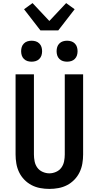

<svg xmlns="http://www.w3.org/2000/svg" viewBox="-20 -1217 640 1245"><path d="M300 8Q270 8 240.5 2.5Q211 -3 185 -16.5Q159 -30 138 -51.5Q117 -73 104 -100Q91 -127 86 -156.5Q81 -186 81 -215V-735H200V-215Q200 -193 204.5 -170.5Q209 -148 222 -130Q235 -112 256.5 -102.5Q278 -93 300 -93Q322 -93 343.5 -102.5Q365 -112 378 -130Q391 -148 395.5 -170.5Q400 -193 400 -215V-735H519V-215Q519 -186 514 -156.5Q509 -127 496 -100Q483 -73 462 -51.5Q441 -30 415 -16.5Q389 -3 359.5 2.5Q330 8 300 8ZM415 -817Q401 -817 388 -821Q375 -825 365 -835Q355 -845 351 -858Q347 -871 347 -885Q347 -899 351 -912Q355 -925 365 -935Q375 -945 388 -949Q401 -953 415 -953Q429 -953 442 -949Q455 -945 465 -935Q475 -925 479 -912Q483 -899 483 -885Q483 -871 479 -858Q475 -845 465 -835Q455 -825 442 -821Q429 -817 415 -817ZM185 -817Q171 -817 158 -821Q145 -825 135 -835Q125 -845 121 -858Q117 -871 117 -885Q117 -899 121 -912Q125 -925 135 -935Q145 -945 158 -949Q171 -953 185 -953Q199 -953 212 -949Q225 -945 235 -935Q245 -925 249 -912Q253 -899 253 -885Q253 -871 249 -858Q245 -845 235 -835Q225 -825 212 -821Q199 -817 185 -817ZM242 -1020 136 -1157 191 -1197 300 -1081 409 -1197 464 -1157 358 -1020Z"/></svg>

Font: R Plex Mono
Style: Bold
Weight: 700
Monospace: yes
Designer: Belleve Invis
Foundry: Belleve Invis
Version: Version 31.8.0